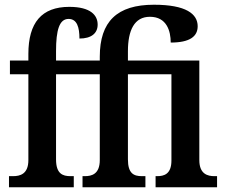

<svg xmlns="http://www.w3.org/2000/svg" viewBox="-20 -792 951 812"><path d="M18 0H292V-47H278C245 -47 217 -57 217 -118V-478H402V-115C402 -55 367 -47 339 -47H329V0H595V-47H580C546 -47 521 -58 521 -118V-478H705V-113C705 -55 673 -47 645 -47H638V0H898V-47H887C859 -47 823 -55 823 -115V-536H521V-575C521 -664 548 -721 614 -721C685 -721 702 -661 702 -612C783 -612 816 -638 816 -681C816 -733 767 -772 631 -772C475 -772 402 -701 402 -552V-536H217V-576C217 -665 231 -712 270 -712C306 -712 316 -676 316 -629C366 -629 393 -651 393 -688C393 -727 364 -763 273 -763C156 -763 100 -696 100 -564V-536H22V-478H100V-115C100 -55 64 -47 35 -47H18Z"/></svg>

Font: Noto Serif Condensed Semi
Style: Regular
Weight: 600
Width: 3
Designer: Monotype Design Team
Foundry: Monotype Imaging Inc.
Version: Version 1.002